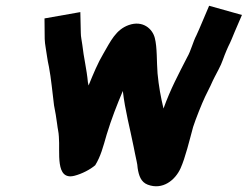

<svg xmlns="http://www.w3.org/2000/svg" viewBox="-20 -598 860 667"><path d="M134.6 -534 135.3 -463C135.7 -453 136.8 -443 138.6 -433C142.2 -412.3 144.6 -389.2 150 -366C157.7 -325.5 162.2 -275.3 167.7 -232C171.8 -211.1 176.1 -187.5 178.5 -167C180.3 -150.2 183.8 -139.5 184.5 -123C189.3 -70.8 170.2 30.3 239 12.5C264.3 6 293.3 -8.9 310.8 -24C330.1 -55.8 337.5 -85.2 350.7 -131C367.8 -186.7 385.7 -232.2 406.7 -282C414.4 -214.6 431.5 -152.5 444.1 -89L449.1 -64C452 -47.4 457.5 -30.1 458.2 -14C462.3 12.4 469.7 34.6 493.1 43.5C545.1 63.2 588.6 27.7 607.1 -13C624 -50.4 638.4 -111.3 650.9 -157C660.4 -186.3 681 -237.7 692.5 -262C702.8 -283 702.8 -283 711.7 -301C722 -324.6 728.9 -336.4 739.5 -357C752.1 -380 756.8 -400 767 -423L773.2 -437C780.1 -449.9 789.7 -473.6 795.1 -487L820.5 -546L706.5 -578L681 -518C676 -506.6 667.7 -486.1 662.2 -475C650.6 -453.3 643.3 -421.3 630.2 -399C600.3 -340.6 572.1 -288.3 548 -221C538.7 -259.5 531.4 -299 527.3 -343C524 -384.1 526.4 -432.7 517.8 -466C509.7 -498.2 476 -528.1 427.4 -511C382 -495 363.6 -453.5 339.3 -412C320.1 -379.9 304.2 -341.5 287.7 -301C286.9 -304.3 286.1 -308 285.4 -312C281.1 -358.8 270.7 -398.2 266 -442C263.9 -459.3 260.8 -468.7 260.7 -484L259.1 -556Z"/></svg>

Font: Tape
Style: It
Weight: 500
Foundry: Cannot Into Space Fonts
Version: Version 0.97